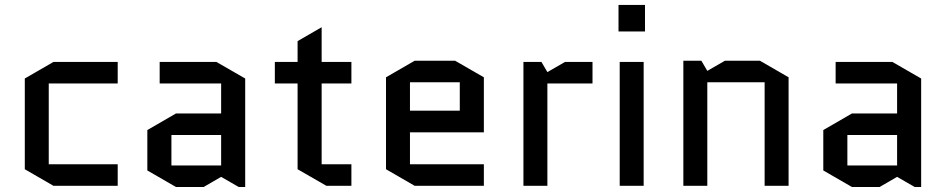

<svg xmlns="http://www.w3.org/2000/svg" viewBox="-20 -750 3818 775"><path d="M176.8 -413.1V-86.9H455.1V0H195.8L80.1 -66.9V-433.1L195.8 -500H455.1V-413.1Z M671.9 -205.1V-82H872.6V-205.1ZM690.4 4.9 574.7 -62V-225.1L690.4 -292H872.6V-413.1H624.5V-500H853.5L969.7 -433.1V4.9H943.8L872.6 -36.1L801.8 4.9Z M1089.4 -413.1V-500H1181.2V-584L1278.3 -640.1V-500H1398.4V-413.1H1278.3V-86.9H1398.4V0H1297.4L1181.2 -66.9V-413.1Z M1933.1 -86.9V0H1653.8L1538.1 -66.9V-438L1653.8 -504.9H1816.9L1933.1 -438V-215.8H1634.8V-86.9ZM1634.8 -418V-303.2H1835.9V-418Z M2371.6 -413.1H2189.5V0H2092.8V-500H2165.5L2189.5 -459L2260.7 -500H2371.6Z M2578.1 -500V0H2481.4V-500ZM2476.6 -623V-730H2583.5V-623Z M3163.1 -438V0H3066.4V-418H2835V0H2738.3V-504.9H2811L2835 -463.9L2906.2 -504.9H3047.4Z M3400.4 -205.1V-82H3601.1V-205.1ZM3418.9 4.9 3303.2 -62V-225.1L3418.9 -292H3601.1V-413.1H3353V-500H3582L3698.2 -433.1V4.9H3672.4L3601.1 -36.1L3530.3 4.9Z"/></svg>

Font: Quantico
Style: Regular
Weight: 400
Designer: Matt Desmond
Foundry: MADtype
Version: Version 2.002